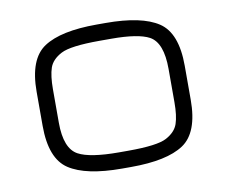

<svg xmlns="http://www.w3.org/2000/svg" viewBox="-58 -520 700 591"><g transform="rotate(-10 292.0 -225.0)"><path d="M306.6 0H278.3Q166 0 113.3 -34.7Q60.5 -69.3 60.5 -171.9V-278.3Q60.5 -380.9 113.3 -415.5Q166 -450.2 278.3 -450.2H306.6Q418.9 -450.2 471.2 -415.5Q523.4 -380.9 523.4 -278.3V-171.9Q523.4 -69.3 471.2 -34.7Q418.9 0 306.6 0ZM278.3 -50.8H306.6Q397.5 -50.8 426.8 -66.4Q456.1 -82 464.4 -106.4Q472.7 -130.9 472.7 -172.9V-277.3Q472.7 -359.4 433.6 -380.9Q399.4 -399.4 315.4 -399.4Q311.5 -399.4 306.6 -399.4H278.3Q187.5 -399.4 157.7 -383.8Q127.9 -368.2 119.6 -343.8Q111.3 -319.3 111.3 -277.3V-172.9Q111.3 -91.8 151.4 -70.3Q187.5 -50.8 278.3 -50.8Z"/></g></svg>

Font: Jura
Style: Book
Weight: 400
Version: Version 2.5